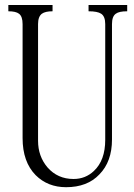

<svg xmlns="http://www.w3.org/2000/svg" viewBox="-20 -739 540 776"><path d="M13.7 -718.8V-693.4Q43.9 -693.4 56.6 -683.6Q71.3 -672.9 71.3 -641.6V-180.7Q71.3 -85 124 -31.2Q172.9 17.6 247.1 17.6Q333 17.6 381.8 -34.2Q432.6 -85.9 432.6 -174.8V-641.6Q432.6 -672.9 448.2 -683.6Q460.9 -693.4 494.1 -693.4V-718.8H337.9V-693.4Q374 -693.4 388.7 -683.6Q405.3 -672.9 405.3 -641.6V-173.8Q405.3 -90.8 359.4 -47.9Q325.2 -15.6 277.3 -15.6Q212.9 -15.6 171.9 -62.5Q133.8 -107.4 133.8 -169.9V-641.6Q133.8 -671.9 149.4 -683.6Q163.1 -693.4 192.4 -693.4V-718.8Z"/></svg>

Font: BatangChe
Style: Regular
Weight: 400
Monospace: yes
Version: Version 2.21